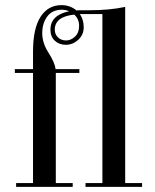

<svg xmlns="http://www.w3.org/2000/svg" viewBox="-20 -730 605 750"><path d="M469 -15H535V0H314V-15H380V-675H292Q307 -653 307 -623.5Q307 -594 285.5 -574.5Q264 -555 237.5 -555Q211 -555 194 -571Q177 -587 177 -614Q177 -671 250 -686Q236 -692 222 -692Q184 -692 164.5 -665.5Q145 -639 145 -600.5Q145 -562 169.5 -524Q194 -486 197 -460H290V-445H198V-15H264V0H43V-15H109V-445H38V-460H109V-528Q109 -619 138.5 -664.5Q168 -710 220 -710Q254 -710 279 -689Q284 -690 296 -690H330Q408 -690 469 -703ZM270 -673Q194 -665 194 -614Q194 -596 206.5 -584Q219 -572 238 -572Q257 -572 273 -587Q289 -602 289 -629Q289 -656 270 -673Z"/></svg>

Font: Elsie Swash Caps
Style: Regular
Weight: 400
Designer: Alejandro Inler
Foundry: Alejandro Inler
Version: 1.003